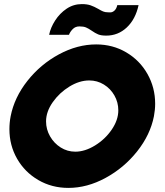

<svg xmlns="http://www.w3.org/2000/svg" viewBox="-20 -907 804 938"><path d="M26 -276Q26 -308 32 -339Q50 -431 114 -512Q178 -593 268 -641.5Q358 -690 450 -690Q531 -690 597 -651Q663 -612 700.5 -545.5Q738 -479 738 -400Q738 -371 732 -339Q714 -248 650 -167.5Q586 -87 496 -38Q406 11 314 11Q233 11 167 -27.5Q101 -66 63.5 -131.5Q26 -197 26 -276ZM348 -166Q395 -166 444.5 -196.5Q494 -227 526 -274Q558 -321 558 -368Q558 -407 539 -440.5Q520 -474 487.5 -494Q455 -514 416 -514Q368 -514 319 -484Q270 -454 237.5 -407.5Q205 -361 205 -314Q205 -275 224.5 -241Q244 -207 276.5 -186.5Q309 -166 348 -166ZM428 -757Q412 -768 400 -773Q388 -778 368 -778Q348 -778 335 -764.5Q322 -751 317 -737H220Q227 -772 249.5 -807Q272 -842 305.5 -864.5Q339 -887 380 -887Q405 -887 422.5 -881Q440 -875 461 -863Q474 -855 484 -851Q494 -847 505 -847Q506 -847 517.5 -846.5Q529 -846 539 -855Q549 -864 553 -882H657Q642 -813 599.5 -773Q557 -733 499 -733Q474 -733 459.5 -739Q445 -745 428 -757Z"/></svg>

Font: Teachers ExtraBold
Style: Italic
Weight: 800
Designer: Alfredo Marco Pradil & Chank Diesel
Version: Version 0.009